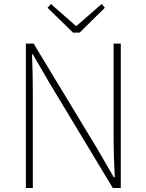

<svg xmlns="http://www.w3.org/2000/svg" viewBox="-20 -945 736 965"><path d="M110 0V-726H149L469 -197L552 -54H557Q554 -107 552.5 -157.5Q551 -208 551 -259V-726H587V0H547L228 -529L145 -672H141Q143 -621 144 -573Q145 -525 145 -473V0ZM347 -781 219 -906 236 -925 361 -815H365L491 -925L507 -906L380 -781Z"/></svg>

Font: Noto Sans TC
Style: Regular
Weight: 100
Designer: Ryoko NISHIZUKA 西塚涼子 (kana, bopomofo & ideographs); Paul D. Hunt (Latin, Greek & Cyrillic); Sandoll Communications 산돌커뮤니
Foundry: Adobe
Version: Version 2.004;hotconv 1.0.118;makeotfexe 2.5.65603